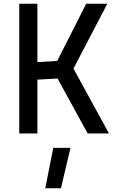

<svg xmlns="http://www.w3.org/2000/svg" viewBox="-20 -714 635 1027"><path d="M449 0 288 -294 180 -288V0H83V-694H180V-382L286 -388L441 -694H554L373 -347L563 0ZM222 293 265 77H357L306 293Z"/></svg>

Font: TitilliumText22L Lt
Style: Medium
Weight: 500
Designer: Campivisivi
Foundry: Campivisivi
Version: 1.000